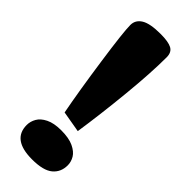

<svg xmlns="http://www.w3.org/2000/svg" viewBox="-221 -661 695 695"><g transform="rotate(45 126.5 -313.0)"><path d="M169.4 -176.8Q184.6 -277.8 196.3 -395.8Q208 -513.7 208 -593.3Q208 -618.7 190.4 -628.2Q172.9 -637.7 132.8 -637.7Q79.1 -637.7 55.7 -623.3Q32.2 -608.9 32.2 -583Q32.2 -547.9 51.3 -415.3Q70.3 -282.7 87.9 -190.9ZM231.4 -63.5Q231.4 -81.5 221.7 -97.9Q211.9 -114.3 188.2 -125.5Q164.6 -136.7 125 -136.7Q87.9 -136.7 64.9 -125.2Q42 -113.8 32.5 -96.9Q22.9 -80.1 22.9 -62Q22.9 12.7 124.5 12.7Q182.1 12.7 206.8 -8.1Q231.4 -28.8 231.4 -63.5Z"/></g></svg>

Font: Neuton ExtraBold
Style: Regular
Weight: 800
Designer: Brian M Zick
Foundry: Brian M Zick
Version: Version 1.560